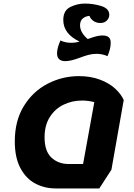

<svg xmlns="http://www.w3.org/2000/svg" viewBox="-20 -1032 750 1077"><path d="M674 -471 605 -80 537 25H292Q230 25 178 -2.5Q126 -30 94.5 -89Q63 -148 63 -239Q63 -355 114 -437.5Q165 -520 247.5 -562.5Q330 -605 423 -605Q489 -605 541.5 -585Q594 -565 627 -534Q660 -503 674 -471ZM365 -112H446L509 -459Q475 -468 440 -468Q385 -468 337 -445Q289 -422 259.5 -375.5Q230 -329 230 -262Q230 -184 268.5 -148Q307 -112 365 -112ZM601 -791Q601 -758 583 -717Q554 -730 522 -730Q499 -730 477.5 -724.5Q456 -719 427 -708Q376 -689 347 -689Q300 -689 300 -733Q300 -762 319 -805Q346 -792 379 -792Q405 -792 426 -799Q335 -842 335 -920Q335 -973 374 -992.5Q413 -1012 456 -1012Q504 -1012 548.5 -998Q593 -984 593 -949Q593 -931 579.5 -917Q566 -903 543 -903Q520 -903 503.5 -915Q487 -927 482 -943Q459 -941 444 -928Q429 -915 429 -890Q429 -850 472 -813Q478 -815 495.5 -821Q513 -827 527.5 -830Q542 -833 555 -833Q578 -833 589.5 -823.5Q601 -814 601 -791Z"/></svg>

Font: Lemonada SemiBold
Style: Regular
Weight: 600
Designer: Mohamed Gaber (Arabic) Eduardo Tunni (Latin)
Foundry: Kief Type Foundry
Version: Version 3.006